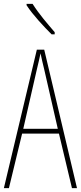

<svg xmlns="http://www.w3.org/2000/svg" viewBox="-20 -970 417 990"><path d="M148 -950H117V-943C150 -892 208 -831 246 -793H262V-804C223 -850 183 -895 148 -950ZM351 0H377L208 -714H170L0 0H26L94 -281H284ZM208 -612 278 -306H100L170 -612C178 -646 183 -666 189 -695C195 -666 200 -645 208 -612Z"/></svg>

Font: Noto Sans Devanagari UI ExtraCondensed Thin
Style: Regular
Weight: 100
Width: 2
Designer: Jelle Bosma - Monotype Design Team
Foundry: Monotype Imaging Inc.
Version: Version 2.004